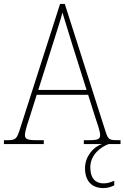

<svg xmlns="http://www.w3.org/2000/svg" viewBox="-23 -734 634 978"><path d="M-3 0H200V-20H158C111 -20 104 -29 104 -47C104 -67 122 -119 129 -140L164 -251H426L463 -134C470 -113 487 -66 487 -48C487 -28 481 -20 433 -20H404V0H496C454 13 410 62 410 123C410 189 446 224 503 224C524 224 541 219 559 210V187C536 196 524 200 504 200C468 200 437 179 437 118C437 53 493 13 530 0H591V-20H575C533 -20 528 -24 515 -63L307 -714H283L80 -81C63 -27 58 -20 16 -20H-3ZM172 -276 247 -513C262 -563 288 -638 295 -670C307 -631 328 -563 347 -501L418 -276Z"/></svg>

Font: Noto Serif Tamil SemiCondensed Thin
Style: Regular
Weight: 100
Width: 4
Designer: Indian Type Foundry, Tom Grace, and the Monotype Design Team
Foundry: Monotype Imaging Inc.
Version: Version 2.004